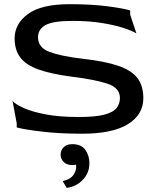

<svg xmlns="http://www.w3.org/2000/svg" viewBox="-20 -630 746 919"><path d="M374 10Q265 10 181 0Q97 -10 60 -20V-40L40 -147Q54 -131 93.5 -113Q133 -95 199 -82.5Q265 -70 356 -70Q438 -70 480.5 -81.5Q523 -93 538.5 -113.5Q554 -134 554 -161Q554 -209 495.5 -229Q437 -249 323 -263Q224 -276 164 -297.5Q104 -319 77 -355Q50 -391 50 -446Q50 -516 114 -563Q178 -610 313 -610Q417 -610 494 -600Q571 -590 603 -580V-560L633 -470Q612 -483 568.5 -497Q525 -511 464 -520.5Q403 -530 328 -530Q234 -530 198 -510Q162 -490 162 -452Q162 -402 217 -381.5Q272 -361 374 -349Q482 -337 546 -315Q610 -293 638 -256Q666 -219 666 -160Q666 -81 592 -35.5Q518 10 374 10ZM299 269 280 237Q319 228 333.5 204.5Q348 181 344 158Q335 160 326 160Q299 160 284.5 145Q270 130 270 110Q270 90 284.5 75Q299 60 326 60Q370 60 389 88Q408 116 408 151Q408 186 391 212Q374 238 349 252.5Q324 267 299 269Z"/></svg>

Font: Red Rose
Style: Regular
Weight: 400
Designer: Jaikishan Patel
Version: Version 2.000; ttfautohint (v1.8.3)